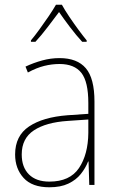

<svg xmlns="http://www.w3.org/2000/svg" viewBox="-20 -783 498 813"><path d="M232 -537Q307 -537 343.5 -494Q380 -451 380 -353V0H358L355 -99H353Q342 -71 322 -46Q302 -21 269.5 -5.5Q237 10 189 10Q116 10 80 -29.5Q44 -69 44 -129Q44 -208 103 -247.5Q162 -287 266 -295L354 -301V-347Q354 -437 324.5 -474.5Q295 -512 232 -512Q200 -512 167.5 -504Q135 -496 98 -476L88 -501Q122 -517 158.5 -527Q195 -537 232 -537ZM267 -271Q175 -265 123.5 -231Q72 -197 72 -129Q72 -75 102.5 -44.5Q133 -14 189 -14Q276 -14 314.5 -71.5Q353 -129 354 -220V-277ZM242 -763Q254 -741 273.5 -712Q293 -683 313 -656Q333 -629 347 -612V-606H328Q303 -633 276.5 -668Q250 -703 230 -732Q209 -704 182 -668.5Q155 -633 130 -606H111V-612Q127 -631 147 -658.5Q167 -686 186 -714Q205 -742 217 -763Z"/></svg>

Font: Noto Sans Thai SemCond Thin
Style: Regular
Weight: 100
Width: 4
Designer: Monotype Design Team
Foundry: Monotype Imaging Inc.
Version: Version 2.002; ttfautohint (v1.8.4.7-5d5b)